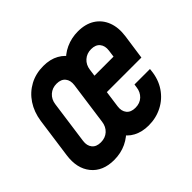

<svg xmlns="http://www.w3.org/2000/svg" viewBox="-131 -745 943 943"><g transform="rotate(-45 340.0 -273.5)"><path d="M181.5 12.5Q103 12.5 62.2 -37.8Q21.5 -88 33 -169.5L62 -378.5Q70 -433 97.2 -474Q124.5 -515 166.8 -537.8Q209 -560.5 261.5 -560.5Q309 -560.5 343 -541.5Q377 -522.5 394.5 -490H350.5Q378 -524.5 417.5 -542.5Q457 -560.5 502 -560.5Q554 -560.5 589.8 -537.8Q625.5 -515 641.5 -474Q657.5 -433 650 -378.5L631.5 -249H391.5L379.5 -162Q375.5 -132 390.5 -113.5Q405.5 -95 436.5 -95Q468.5 -95 488.2 -114Q508 -133 511.5 -162L514 -179.5H621.5L620.5 -169.5Q615 -114 587.2 -73Q559.5 -32 516.2 -9.8Q473 12.5 421.5 12.5Q376 12.5 341.5 -5.8Q307 -24 290 -58H333.5Q305.5 -24 266.8 -5.8Q228 12.5 181.5 12.5ZM196.5 -95Q227.5 -95 247.8 -113.5Q268 -132 272 -162L303 -386Q307 -416 292 -434.5Q277 -453 246 -453Q216 -453 195.2 -434.5Q174.5 -416 170.5 -386L139.5 -162Q135.5 -132 150.5 -113.5Q165.5 -95 196.5 -95ZM405.5 -349H538L543 -386Q547 -416 532 -434.5Q517 -453 486 -453Q456 -453 435.2 -434.5Q414.5 -416 410.5 -386Z"/></g></svg>

Font: Mohave Light SemiBold
Style: Italic
Weight: 600
Italic angle: -8°
Version: Version 2.003